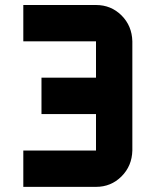

<svg xmlns="http://www.w3.org/2000/svg" viewBox="-20 -728 606 748"><path d="M495.6 -141.6Q494.1 -81.5 453.4 -40.8Q412.6 0 354 0H70.8V-141.6H354V-283.7H141.6V-425.3H354V-566.9H70.8V-708.5H354Q412.6 -708.5 453.4 -668Q494.1 -627.4 495.6 -566.9Z"/></svg>

Font: Blazma
Style: Regular
Weight: 400
Designer: GGBotNet
Version: 1.00